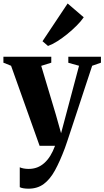

<svg xmlns="http://www.w3.org/2000/svg" viewBox="-29 -856 612 1127"><path d="M138.5 251.5Q122 251.5 108.2 249.2Q94.5 247 87 242.5V126Q95.5 130 109.5 132.8Q123.5 135.5 139 135.5Q166 135.5 189 126.8Q212 118 231.5 100.5Q251 83 266.5 57.8Q282 32.5 294 0H203.5L36 -470L-9 -488V-523H272V-488L213 -469.5L299 -182.5L329.5 -74L357 -177L435 -470L372 -487.5V-523H563.5V-488L512 -470Q492.5 -411 471.2 -346.5Q450 -282 430 -221Q410 -160 393.2 -109.5Q376.5 -59 365.5 -26Q354.5 7 352 13Q323 90.5 293.8 143.8Q264.5 197 227.5 224.2Q190.5 251.5 138.5 251.5ZM252.5 -586.5 220.5 -614 368 -835.5 462.5 -754.5Q446.5 -731 421.2 -705.8Q396 -680.5 366.5 -656.5Q337 -632.5 307.8 -614Q278.5 -595.5 253.5 -586.5Z"/></svg>

Font: Merriweather 96pt ExtraBold
Style: Regular
Weight: 800
Version: Version 2.100